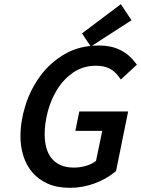

<svg xmlns="http://www.w3.org/2000/svg" viewBox="-20 -888 676 920"><path d="M470 -261H341L360 -354H594L536 -68L532 -65Q488 -29 431.5 -8.5Q375 12 315 12Q253 12 208.5 -8Q164 -28 135 -62Q106 -96 92 -141Q78 -186 78 -235Q78 -307 102 -383.5Q126 -460 173 -524Q220 -588 290.5 -629Q361 -670 455 -670Q567 -670 629 -587L636 -578L559 -507L549 -521Q529 -548 503 -560.5Q477 -573 441 -573Q378 -573 331.5 -541Q285 -509 254.5 -460Q224 -411 209 -353.5Q194 -296 194 -245Q194 -211 201.5 -182Q209 -153 225.5 -131.5Q242 -110 269 -97.5Q296 -85 334 -85Q363 -85 391 -93Q419 -101 440 -117ZM373 -728 559 -868 610 -791 415 -665Z"/></svg>

Font: Codetta
Style: Bold Italic
Weight: 700
Italic angle: -11°
Designer: Ulrich Proeller
Foundry: PROSA GmbH
Version: Version 2.00;September 29, 2018;FontCreator 11.5.0.2427 64-b